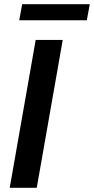

<svg xmlns="http://www.w3.org/2000/svg" viewBox="-20 -889 445 909"><path d="M149 -700H277L154 0H26ZM85 -869H405L391 -793H71Z"/></svg>

Font: Cabin
Style: Bold Italic
Weight: 700
Italic angle: -7°
Designer: Pablo Impallari
Foundry: Pablo Impallari. http://www.impallari.com Igino Marini. http://www.ikern.com
Version: Version 2.200